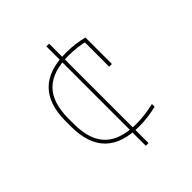

<svg xmlns="http://www.w3.org/2000/svg" viewBox="-199 -759 997 997"><g transform="rotate(-45 300.0 -260.0)"><path d="M300 -260V-625H320V-260ZM300 105V-260H320V105ZM347 10Q96 10 96 -240V-280Q96 -530 348 -530Q418 -530 476 -514V-320H456V-508L471 -495Q445 -502 412.5 -506Q380 -510 348 -510Q230 -510 173 -453.5Q116 -397 116 -280V-240Q116 -162 141 -111Q166 -60 217.5 -35Q269 -10 347 -10Q380 -10 413 -14.5Q446 -19 476 -26V-6Q447 1 414 5.5Q381 10 347 10Z"/></g></svg>

Font: M PLUS Code Latin Expanded Thin
Style: Regular
Weight: 250
Width: 7
Designer: Coji Morishita
Foundry: UNDERFOREST DESIGN
Version: Version 1.002; ttfautohint (v1.8.3)